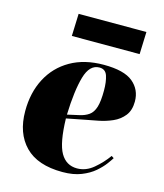

<svg xmlns="http://www.w3.org/2000/svg" viewBox="-113 -824 786 922"><g transform="rotate(15 280.5 -363.0)"><path d="M344 -535Q445 -535 489 -498.5Q533 -462 533 -403Q533 -359 511.5 -332Q490 -305 457 -290.5Q424 -276 388.5 -269Q353 -262 326 -257L234 -239Q237 -118 265 -69.5Q293 -21 347 -21Q391 -21 428.5 -52.5Q466 -84 493 -122L505 -114Q499 -104 483.5 -83Q468 -62 442 -39.5Q416 -17 377 -1.5Q338 14 284 14Q160 14 98 -49.5Q36 -113 36 -223Q36 -315 73 -385.5Q110 -456 179 -495.5Q248 -535 344 -535ZM376 -416Q376 -459 366.5 -488Q357 -517 327 -517Q278 -517 258 -447.5Q238 -378 234 -258L292 -271Q320 -277 339 -290.5Q358 -304 367 -333Q376 -362 376 -416ZM163 -740H500L496 -629H159Z"/></g></svg>

Font: Literata 72pt ExtraBold
Style: Italic
Weight: 800
Italic angle: -2°
Designer: Latin by Veronika Burian and Jose Scaglione. Greek by Irene Vlachou. Cyrillic by Vera Evstafieva
Foundry: TypeTogether
Version: Version 3.002